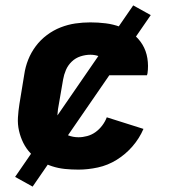

<svg xmlns="http://www.w3.org/2000/svg" viewBox="-20 -621 640 712"><path d="M271 8Q245 8 220.5 5.5Q196 3 173 -4.5Q150 -12 129.5 -24Q109 -36 93 -53Q77 -70 66.5 -91Q56 -112 50.5 -136Q45 -160 46.5 -185Q48 -210 52 -235L70 -345Q74 -373 84.5 -399.5Q95 -426 112.5 -449.5Q130 -473 154 -491Q178 -509 205 -519.5Q232 -530 259.5 -534Q287 -538 315 -538Q344 -538 372 -534.5Q400 -531 425.5 -521.5Q451 -512 472.5 -495.5Q494 -479 508 -456Q522 -433 526.5 -405Q531 -377 527 -349Q526 -347 526 -345.5Q526 -344 525 -342H380Q380 -342 380 -343Q380 -344 380 -344Q383 -359 380 -374Q377 -389 367.5 -399Q358 -409 344 -413.5Q330 -418 315 -418Q297 -418 278.5 -412Q260 -406 246 -392.5Q232 -379 224.5 -361.5Q217 -344 214 -326L195 -216Q192 -196 193.5 -176.5Q195 -157 205 -141.5Q215 -126 233 -119Q251 -112 271 -112Q287 -112 303.5 -116.5Q320 -121 334 -131Q348 -141 359 -155.5Q370 -170 376 -186L512 -143Q497 -108 471.5 -78.5Q446 -49 413 -28.5Q380 -8 343 0Q306 8 271 8ZM101 71 36 35 474 -601 539 -565Z"/></svg>

Font: Iosevka Curly Heavy Extended
Style: Italic
Weight: 900
Width: 7
Italic angle: -9°
Monospace: yes
Designer: Belleve Invis
Foundry: Belleve Invis
Version: Version 11.1.0; ttfautohint (v1.8.3)